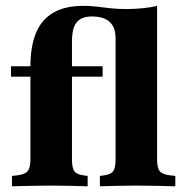

<svg xmlns="http://www.w3.org/2000/svg" viewBox="-20 -651 643 671"><path d="M18.5 -383.1V-419.4H338.7V-383.1ZM158.9 -2.4Q122.6 -2.4 90.7 -1.6Q58.9 -0.8 21.8 0V-36.3L37.9 -37.9Q66.9 -41.1 76.6 -52.8Q86.3 -64.5 86.3 -94.4V-209.7H231.5V-94.4Q231.5 -63.7 239.9 -52.4Q248.4 -41.1 273.4 -37.9L286.3 -36.3V0Q251.6 -0.8 222.2 -1.6Q192.7 -2.4 158.9 -2.4ZM86.3 -209.7V-418.5Q86.3 -486.3 104.8 -533.5Q123.4 -580.6 164.5 -605.6Q205.6 -630.6 271.8 -630.6Q296 -630.6 318.5 -627.8Q341.1 -625 365.7 -622.2Q390.3 -619.4 420.2 -619.4Q449.2 -619.4 478.2 -622.2Q507.3 -625 529 -630.6V-209.7H383.9V-517.7Q383.9 -544.4 374.2 -560.9Q364.5 -577.4 346.4 -585.5Q328.2 -593.5 301.6 -593.5Q277.4 -593.5 261.7 -584.7Q246 -575.8 238.7 -556.5Q231.5 -537.1 231.5 -505.6V-209.7ZM456.5 -2.4Q422.6 -2.4 392.7 -1.6Q362.9 -0.8 329 0V-36.3L341.9 -37.9Q366.9 -41.1 375.4 -52.4Q383.9 -63.7 383.9 -94.4V-209.7H529V-94.4Q529 -64.5 538.3 -52.8Q547.6 -41.1 576.6 -37.9L592.7 -36.3V0Q556.5 -0.8 524.6 -1.6Q492.7 -2.4 456.5 -2.4Z"/></svg>

Font: Playfair 9pt Black
Style: Regular
Weight: 900
Designer: Claus Eggers Sørensen
Foundry: Claus Eggers Sørensen
Version: Version 2.203